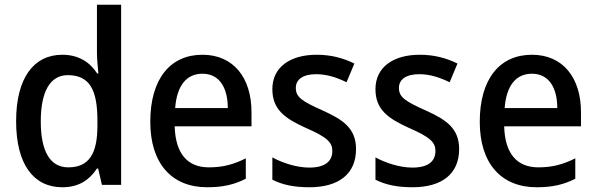

<svg xmlns="http://www.w3.org/2000/svg" viewBox="-20 -780 2516 810"><path d="M243 10C314 10 358 -22 389 -69H394L410 0H491V-760H389V-555C389 -530 393 -494 395 -470H390C360 -517 312 -549 243 -549C123 -549 48 -452 48 -269C48 -86 122 10 243 10ZM268 -74C191 -74 152 -142 152 -268C152 -391 190 -463 266 -463C360 -463 391 -398 391 -271V-250C391 -132 356 -74 268 -74Z M834 -549C698 -549 614 -447 614 -266C614 -92 703 10 854 10C920 10 968 -1 1017 -26V-112C965 -86 920 -74 861 -74C770 -74 720 -133 717 -247H1041V-307C1041 -452 965 -549 834 -549ZM834 -469C907 -469 941 -408 941 -324H719C726 -419 767 -469 834 -469Z M1482 -151C1482 -238 1428 -275 1341 -314C1254 -353 1228 -370 1228 -409C1228 -445 1258 -467 1314 -467C1359 -467 1401 -453 1442 -433L1475 -512C1426 -536 1375 -549 1316 -549C1203 -549 1129 -496 1129 -404C1129 -318 1181 -281 1271 -240C1361 -201 1382 -179 1382 -143C1382 -100 1352 -73 1285 -73C1231 -73 1171 -93 1129 -116V-22C1170 -1 1219 10 1285 10C1409 10 1482 -46 1482 -151Z M1917 -151C1917 -238 1863 -275 1776 -314C1689 -353 1663 -370 1663 -409C1663 -445 1693 -467 1749 -467C1794 -467 1836 -453 1877 -433L1910 -512C1861 -536 1810 -549 1751 -549C1638 -549 1564 -496 1564 -404C1564 -318 1616 -281 1706 -240C1796 -201 1817 -179 1817 -143C1817 -100 1787 -73 1720 -73C1666 -73 1606 -93 1564 -116V-22C1605 -1 1654 10 1720 10C1844 10 1917 -46 1917 -151Z M2224 -549C2088 -549 2004 -447 2004 -266C2004 -92 2093 10 2244 10C2310 10 2358 -1 2407 -26V-112C2355 -86 2310 -74 2251 -74C2160 -74 2110 -133 2107 -247H2431V-307C2431 -452 2355 -549 2224 -549ZM2224 -469C2297 -469 2331 -408 2331 -324H2109C2116 -419 2157 -469 2224 -469Z"/></svg>

Font: Noto Sans Arabic SemCond Med
Style: Regular
Weight: 500
Width: 4
Designer: Monotype Design Team, Nadine Chahine, Nizar Qandah and Khaled Hosny
Foundry: Monotype Imaging Inc.
Version: Version 2.012